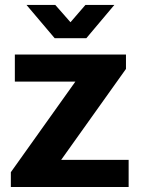

<svg xmlns="http://www.w3.org/2000/svg" viewBox="-20 -743 559 763"><path d="M23.1 0V-58.7L279.6 -418.8H39V-526.4H480.6V-469.1L223 -107.6H491.2V0ZM85.3 -723.4H199.7L288.2 -622.7L231.8 -621.9L319.5 -723.4H434.4L323.1 -591.2H197.3Z"/></svg>

Font: Archivo Variable SemiBold
Style: Regular
Weight: 600
Designer: Hector Gatti
Foundry: Omnibus-Type
Version: Version 2.001